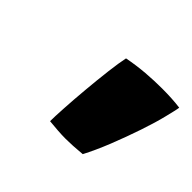

<svg xmlns="http://www.w3.org/2000/svg" viewBox="-69 -833 453 453"><g transform="rotate(45 158.0 -606.5)"><path d="M308 -689.5Q301.5 -662.5 289 -625.5Q276.5 -588.5 261.8 -551.5Q247 -514.5 232.5 -487Q199.5 -484 178.5 -484Q165.5 -484 152.2 -485Q139 -486 123 -487.5Q123 -501.5 124.8 -531.8Q126.5 -562 129.8 -598.5Q133 -635 137 -667.8Q141 -700.5 145 -719Q173.5 -724.5 201.5 -726.8Q229.5 -729 255.5 -729Q289.5 -729 316 -725.5Q315.5 -721 313.2 -711.2Q311 -701.5 308 -689.5Z"/></g></svg>

Font: Grandstander Black
Style: Italic
Weight: 900
Italic angle: -15°
Designer: Tyler Finck
Foundry: Etcetera Type Co
Version: Version 1.200; ttfautohint (v1.8.3)